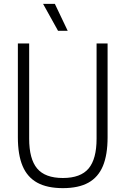

<svg xmlns="http://www.w3.org/2000/svg" viewBox="-20 -965 650 994"><path d="M72.5 -254.5V-740H131V-247Q131 -142 172.2 -92.8Q213.5 -43.5 305.5 -43.5Q397.5 -43.5 438.8 -92.8Q480 -142 480 -247V-740H537V-254.5Q537 -163.5 512.8 -105.5Q488.5 -47.5 437.5 -19.2Q386.5 9 305.5 9Q224.5 9 173 -19.2Q121.5 -47.5 97 -105.5Q72.5 -163.5 72.5 -254.5ZM280.5 -805.5 203 -945H264L330.5 -805.5Z"/></svg>

Font: Encode Sans Condensed Light
Style: Regular
Weight: 300
Width: 3
Designer: Multiple Designers
Foundry: Impallari Type
Version: Version 2.000